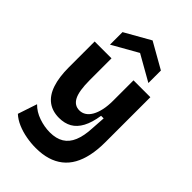

<svg xmlns="http://www.w3.org/2000/svg" viewBox="-279 -878 1160 1160"><g transform="rotate(45 301.0 -297.5)"><path d="M265 182Q225 182 183.5 174.5Q142 167 105.5 151.5Q69 136 43 112L84 -11Q116 22 164 38.5Q212 55 259 55Q312 55 347.5 33.5Q383 12 401.5 -32.5Q420 -77 423 -144L429 -235H407Q397 -169 374.5 -127Q352 -85 317.5 -65.5Q283 -46 236 -46Q179 -46 140 -75Q101 -104 81.5 -162Q62 -220 62 -305V-525H206V-340Q206 -247 227 -206Q248 -165 291 -165Q314 -165 333 -177.5Q352 -190 365.5 -214Q379 -238 386.5 -272.5Q394 -307 394 -351V-525H538V-139Q538 -76 527 -24.5Q516 27 494.5 65.5Q473 104 440 130Q407 156 363.5 169Q320 182 265 182ZM141 -577V-684L305 -777L469 -684V-577L305 -670Z"/></g></svg>

Font: Bricolage Grotesque 96pt ExtraBold
Style: Bold
Weight: 700
Version: Version 1.001;gftools[0.9.33.dev8+g029e19f]